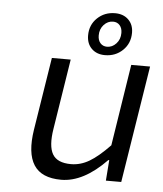

<svg xmlns="http://www.w3.org/2000/svg" viewBox="-53 -773 706 833"><g transform="rotate(5 300.0 -357.0)"><path d="M386.2 -542Q350.1 -542 328.1 -563.7Q306.2 -585.4 306.2 -621.1Q306.2 -667 337.6 -697Q369.1 -727.1 415 -727.1Q451.2 -727.1 473.1 -705.6Q495.1 -684.1 495.1 -648.9Q495.1 -602.5 463.6 -572.3Q432.1 -542 386.2 -542ZM392.1 -579.1Q415 -579.1 432.1 -597.7Q449.2 -616.2 449.2 -644Q449.2 -665 438.2 -677.5Q427.2 -689.9 409.2 -689.9Q386.2 -689.9 369.1 -671.4Q352.1 -652.8 352.1 -625Q352.1 -604 363 -591.6Q374 -579.1 392.1 -579.1ZM244.1 13.2Q158.2 13.2 125 -38.6Q91.8 -90.3 107.9 -192.9L158.2 -509.8H240.2L191.9 -204.1Q179.7 -128.4 200.2 -93.3Q220.7 -58.1 280.8 -58.1Q321.8 -58.1 360.1 -80.6Q398.4 -103 448.2 -154.8L503.9 -509.8H585.9L504.9 0H438L444.8 -89.8H440.9Q341.3 13.2 244.1 13.2Z"/></g></svg>

Font: Office Code Pro D Italic
Style: Regular
Weight: 400
Italic angle: -9°
Designer: Nathan Rutzky & Paul D. Hunt
Foundry: Adobe Systems Incorporated
Version: Version 1.004;PS 001.004;hotconv 1.0.70;makeotf.lib2.5.58329